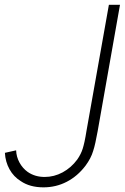

<svg xmlns="http://www.w3.org/2000/svg" viewBox="-36 -770 522 804"><path d="M420 -750H466.5L373 -221Q368 -194 363.5 -173.2Q359 -152.5 354 -137.5Q345 -107 322 -76Q288.5 -32 243.5 -8.8Q198.5 14.5 146 14.5Q89 14.5 51 -11.5Q21 -30 3.8 -61.2Q-13.5 -92.5 -15.5 -130L31.5 -140.5Q32.5 -113.5 45.5 -89.5Q58.5 -65.5 80 -50Q110.5 -29 151 -29Q190.5 -29 226.2 -48.2Q262 -67.5 287.5 -102Q303.5 -125 310.5 -148Q314 -159 318 -177.2Q322 -195.5 326 -221Z"/></svg>

Font: Russisch Sans ExtraLight
Style: Italic
Weight: 200
Width: 4
Italic angle: -10°
Designer: Michael Sharanda (font) & Cristiano Sobral (main changes)
Foundry: Michael Sharanda
Version: Version 2.00;September 8, 2020;FontCreator 13.0.0.2681 64-bi